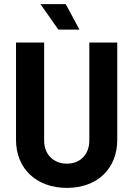

<svg xmlns="http://www.w3.org/2000/svg" viewBox="-20 -907 655 935"><path d="M306 8C454 8 551 -86 551 -226V-700H415V-223C415 -156 372 -110 306 -110C239 -110 195 -156 195 -223V-700H58V-226C58 -86 157 8 306 8ZM177 -887 264 -763H367L300 -887Z"/></svg>

Font: Vanilla Cream ExtraBold
Style: Regular
Weight: 800
Designer: Jeremy Tribby, Jinavaṁso
Foundry: Tribby Type
Version: Version 1.422;Glyphs 3.1.2 (3151)